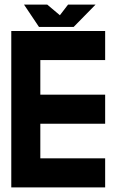

<svg xmlns="http://www.w3.org/2000/svg" viewBox="-20 -819 509 839"><path d="M301.8 -701.2 397.5 -798.8H277.3L241.7 -752.4L186.5 -798.8H85L150.4 -701.2ZM439.5 -683.6H29.3V0H439.5V-127H156.2V-278.3H439.5V-405.3H156.2V-556.6H439.5Z"/></svg>

Font: Saman Dere
Style: Regular
Weight: 400
Designer: Tuna Ça_lar Gümü_
Foundry: Tuna Ça_lar Gümü_
Version: Version 1.001;hotconv 1.0.109;makeotfexe 2.5.65596